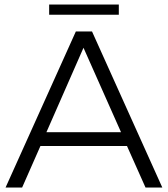

<svg xmlns="http://www.w3.org/2000/svg" viewBox="-20 -840 752 860"><path d="M512.2 -819.8V-773.9H200.2V-819.8ZM631.8 0 548.8 -186H161.1L79.1 0H4.9L319.8 -699.2H392.1L707 0ZM188 -248H522L354 -626Z"/></svg>

Font: Montserrat arm Light
Style: Regular
Weight: 300
Designer: Julieta Ulanovsky
Foundry: Julieta Ulanovsky
Version: Version 6.000;PS 006.000;hotconv 1.0.88;makeotf.lib2.5.64775